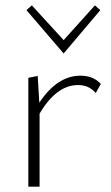

<svg xmlns="http://www.w3.org/2000/svg" viewBox="-20 -698 414 718"><path d="M355 -660 218 -498 79 -660 99 -678 218 -548 335 -678ZM281 -415Q329 -415 357 -384L338 -350Q313 -380 272 -380Q191 -380 128 -273V0H86V-407L121 -414L127 -314Q194 -415 281 -415Z"/></svg>

Font: EauTestText Light
Style: Regular
Weight: 300
Designer: Christian Thalmann (Catharsis Fonts)
Version: Version 0.001;PS 000.001;hotconv 1.0.88;makeotf.lib2.5.64775